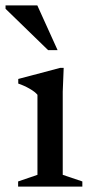

<svg xmlns="http://www.w3.org/2000/svg" viewBox="-42 -690 338 710"><path d="M193.5 -439 190 -351V-43.5L262.5 -19V0H25V-19L96.5 -43.5V-339.5Q87.5 -350.5 67.5 -362Q47.5 -373.5 25.5 -381V-398L180.5 -439ZM171 -504.5H136L-21.5 -657.5V-670H96Z"/></svg>

Font: Newsreader Text Medium
Style: Regular
Weight: 500
Designer: Hugues Gentile
Foundry: Production Type
Version: Version 1.002